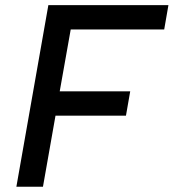

<svg xmlns="http://www.w3.org/2000/svg" viewBox="-20 -713 663 733"><path d="M42.5 0 164.6 -693.4H623L606.9 -600.6H250L208 -364.3H477.1L460.9 -271.5H191.9L144 0Z"/></svg>

Font: Cascadia Mono PL
Style: Italic
Weight: 400
Italic angle: -10°
Monospace: yes
Designer: Aaron Bell
Foundry: Saja Typeworks
Version: Version 2404.023; ttfautohint (v1.8.4)